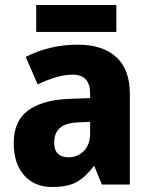

<svg xmlns="http://www.w3.org/2000/svg" viewBox="-20 -739 604 769"><path d="M292 -560Q391 -560 445.5 -510.5Q500 -461 500 -363V0H388L358 -73H355Q323 -30 287 -10Q251 10 189 10Q118 10 76.5 -37Q35 -84 35 -166Q35 -253 91 -295.5Q147 -338 255 -343L341 -346V-364Q341 -440 271 -440Q239 -440 204 -429.5Q169 -419 131 -401L83 -511Q127 -534 179.5 -547Q232 -560 292 -560ZM296 -249Q242 -247 219.5 -226Q197 -205 197 -169Q197 -137 212.5 -123Q228 -109 254 -109Q291 -109 316 -134.5Q341 -160 341 -204V-251ZM446 -719V-611H125V-719Z"/></svg>

Font: Noto Sans Malayalam SemiCondensed ExtraBold
Style: Regular
Weight: 800
Width: 4
Designer: Jelle Bosma - Monotype Design Team
Foundry: Monotype Imaging Inc.
Version: Version 2.104; ttfautohint (v1.8.4.7-5d5b)